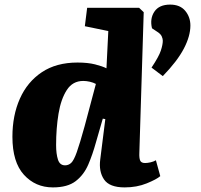

<svg xmlns="http://www.w3.org/2000/svg" viewBox="-20 -801 873 835"><path d="M586 -136Q585 -114 589.5 -103Q594 -92 611 -92Q621 -92 634.5 -95Q648 -98 658 -104L677 -35Q661 -21 618 -3.5Q575 14 522 14Q456 14 432.5 -20.5Q409 -55 416 -108L438 -283L427 -285L397 -181Q383 -130 364 -85.5Q345 -41 309.5 -13.5Q274 14 210 14Q134 14 84 -41Q34 -96 34 -206Q34 -299 66.5 -372Q99 -445 162 -487Q225 -529 317 -529Q362 -529 393.5 -521Q425 -513 443 -504L451 -666L349 -687L359 -767H585L605 -748ZM263 -82Q278 -82 289.5 -92.5Q301 -103 314 -139.5Q327 -176 348 -252L397 -436Q386 -442 371 -445.5Q356 -449 342 -449Q296 -449 270.5 -409.5Q245 -370 234.5 -306.5Q224 -243 224 -170Q224 -132 232 -107Q240 -82 263 -82ZM688 -470 639 -507Q671 -555 679.5 -581Q688 -607 688 -624Q688 -632 683.5 -642.5Q679 -653 665 -662L641 -678Q631 -720 651.5 -750.5Q672 -781 720 -781Q763 -781 785.5 -754Q808 -727 808 -690Q808 -644 779.5 -589.5Q751 -535 688 -470Z"/></svg>

Font: Literata 12pt ExtraBold
Style: Italic
Weight: 800
Italic angle: -2°
Designer: Latin by Veronika Burian and Jose Scaglione. Greek by Irene Vlachou. Cyrillic by Vera Evstafieva
Foundry: TypeTogether
Version: Version 3.002